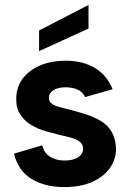

<svg xmlns="http://www.w3.org/2000/svg" viewBox="-20 -754 528 781"><path d="M340 -734V-638L139 -546V-630ZM152 -163Q158 -138 172.5 -125Q187 -112 205.5 -106.5Q224 -101 243 -101Q278 -101 298 -114.5Q318 -128 318 -149Q318 -167 304 -177.5Q290 -188 268.5 -194Q247 -200 223 -205Q196 -212 165.5 -220.5Q135 -229 108 -245Q81 -261 63.5 -286.5Q46 -312 46 -351Q46 -398 71 -432.5Q96 -467 141.5 -487Q187 -507 247 -507Q318 -507 367 -477Q416 -447 438 -391L326 -359Q320 -373 308 -382Q296 -391 279.5 -395Q263 -399 246 -399Q217 -399 198 -387.5Q179 -376 179 -356Q179 -344 186 -336.5Q193 -329 205.5 -324Q218 -319 234.5 -315Q251 -311 271 -306Q302 -298 333.5 -287.5Q365 -277 391.5 -261Q418 -245 434 -218Q450 -191 452 -150Q452 -106 427 -70.5Q402 -35 355 -14Q308 7 241 7Q163 7 108.5 -26Q54 -59 37 -129Z"/></svg>

Font: Albert Sans
Style: Bold
Weight: 700
Designer: Andreas Rasmussen
Foundry: a.Foundry
Version: Version 1.025